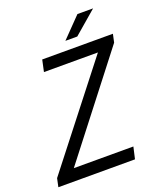

<svg xmlns="http://www.w3.org/2000/svg" viewBox="-150 -910 840 1003"><g transform="rotate(-20 270.0 -408.0)"><path d="M9 -47 434 -591H134L148 -656H541L531 -610L109 -66H440L425 0H-1ZM402 -816H489L361 -706H295Z"/></g></svg>

Font: mr_Source Sans Pro
Style: Italic
Weight: 400
Italic angle: -11°
Designer: Paul D. Hunt
Foundry: Adobe Systems Incorporated
Version: Version 1.036;July 10, 2024;FontCreator 11.5.0.2430 64-bit